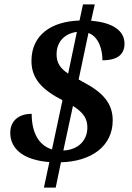

<svg xmlns="http://www.w3.org/2000/svg" viewBox="-20 -780 603 879"><path d="M206 -38 181 79H235L259 -37C399 -41 496 -111 496 -229C496 -308 450 -358 358 -406L340 -416L385 -629C433 -611 449 -552 449 -504C523 -504 550 -535 550 -580C550 -639 497 -677 397 -685L414 -760H360L344 -686C215 -682 124 -620 124 -501C124 -417 176 -368 266 -321L218 -96C161 -113 125 -168 125 -259C71 -259 27 -231 27 -172C27 -98 88 -47 206 -38ZM332 -634 292 -443C256 -467 239 -492 239 -531C239 -593 280 -627 332 -634ZM270 -91 314 -295C363 -264 380 -236 380 -196C380 -138 339 -94 270 -91Z"/></svg>

Font: Noto Serif SemiBold
Style: Italic
Weight: 600
Italic angle: -12°
Designer: Monotype Design Team
Foundry: Monotype Imaging Inc.
Version: Version 2.014